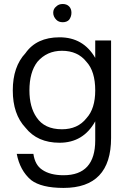

<svg xmlns="http://www.w3.org/2000/svg" viewBox="-20 -715 630 946"><path d="M289.1 -695.3Q308.6 -695.3 320.3 -683.6Q332 -671.9 332 -652.3Q332 -632.8 320.3 -617.2Q308.6 -605.5 289.1 -605.5Q269.5 -605.5 257.8 -617.2Q242.2 -632.8 242.2 -652.3Q242.2 -671.9 257.8 -683.6Q269.5 -695.3 289.1 -695.3ZM273.4 -531.2Q390.6 -531.2 449.2 -429.7V-515.6H527.3V-35.2Q527.3 210.9 293 210.9Q183.6 210.9 132.8 171.9Q78.1 125 62.5 43H144.5Q152.3 97.7 187.5 121.1Q226.6 148.4 293 148.4Q449.2 148.4 449.2 -23.4V-117.2Q390.6 -11.7 273.4 -11.7Q164.1 -11.7 105.5 -85.9Q43 -152.3 43 -269.5Q43 -386.7 105.5 -453.1Q160.2 -531.2 273.4 -531.2ZM285.2 -464.8Q210.9 -464.8 164.1 -410.2Q125 -359.4 125 -269.5Q125 -187.5 160.2 -136.7Q199.2 -78.1 285.2 -78.1Q363.3 -78.1 406.2 -132.8Q449.2 -179.7 449.2 -269.5Q449.2 -363.3 406.2 -410.2Q363.3 -464.8 285.2 -464.8Z"/></svg>

Font: 和音 by 宁静之雨，公众号njzyshare
Style: Regular
Weight: 400
Designer: Steve Matteson
Foundry: Ascender Corporation
Version: Version 6.00;June 8, 2018;FontCreator 11.0.0.2388 32-bit